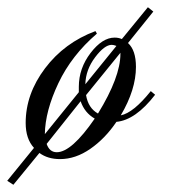

<svg xmlns="http://www.w3.org/2000/svg" viewBox="-139 -439 485 531"><path d="M285 -407 215 -320Q237 -300 237 -254Q237 -191 195 -120Q230 -127 278 -187L290 -177Q236 -107 183 -102Q152 -56 111 -27.5Q70 1 27 1Q-7 1 -30 -16L-102 72L-119 61L-45 -30Q-68 -55 -68 -99Q-68 -179 -14.5 -250Q39 -321 125 -353L129 -346Q59 -286 22.5 -209Q-14 -132 -15 -68L79 -184V-199Q79 -250 111.5 -292.5Q144 -335 178 -335Q189 -335 198 -331L270 -419ZM18 -18Q59 -18 123 -111Q95 -127 84 -159L-10 -41Q-2 -18 18 -18ZM99 -176Q105 -140 132 -125Q194 -226 194 -290V-293ZM170 -315Q150 -315 124 -280.5Q98 -246 97 -206L183 -312Q175 -315 170 -315Z"/></svg>

Font: Dynalight
Style: Regular
Weight: 400
Designer: Astigmatic (AOETI)
Foundry: Astigmatic (AOETI)
Version: Version 1.000